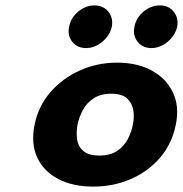

<svg xmlns="http://www.w3.org/2000/svg" viewBox="-20 -682 677 711"><path d="M325 9Q250 9 196 -19Q142 -47 118 -98.5Q94 -150 108 -220Q122 -289 166.5 -340.5Q211 -392 275.5 -421Q340 -450 414 -450Q488 -450 541.5 -421Q595 -392 620 -340.5Q645 -289 631 -220Q617 -150 573 -98.5Q529 -47 464.5 -19Q400 9 325 9ZM348 -106Q388 -106 413.5 -123Q439 -140 453 -166.5Q467 -193 472 -221Q478 -249 473.5 -275Q469 -301 450 -318Q431 -335 392 -335Q353 -335 327 -318Q301 -301 287 -275Q273 -249 267 -221Q262 -193 265.5 -166.5Q269 -140 288.5 -123Q308 -106 348 -106ZM541 -504Q508 -504 489.5 -527.5Q471 -551 478 -583Q484 -616 511.5 -639Q539 -662 572 -662Q604 -662 623 -639Q642 -616 636 -583Q629 -551 601 -527.5Q573 -504 541 -504ZM299 -504Q266 -504 247.5 -527.5Q229 -551 236 -583Q242 -616 269.5 -639Q297 -662 330 -662Q362 -662 381 -639Q400 -616 394 -583Q387 -551 359 -527.5Q331 -504 299 -504Z"/></svg>

Font: Teachers
Style: Italic
Weight: 400
Italic angle: -11°
Designer: Alfredo Marco Pradil, Chank Diesel
Version: Version 1.001